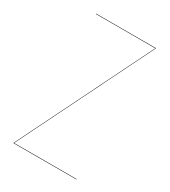

<svg xmlns="http://www.w3.org/2000/svg" viewBox="-170 -765 753 851"><g transform="rotate(30 207.0 -340.0)"><path d="M373 -680.2V-678.2L39.1 -2H358.9V0H37.1V-2L371.1 -678.2H66.9V-680.2Z"/></g></svg>

Font: Fira Sans Compressed Two
Style: Regular
Weight: 100
Width: 1
Designer: Carrois Corporate & Edenspiekermann AG
Foundry: Carrois Corporate GbR & Edenspiekermann AG
Version: Version 4.203;PS 004.203;hotconv 1.0.88;makeotf.lib2.5.64775